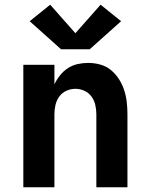

<svg xmlns="http://www.w3.org/2000/svg" viewBox="-20 -795 640 815"><path d="M79 0V-520H211V-437Q221 -458 235 -475.5Q249 -493 268 -505.5Q287 -518 309.5 -523Q332 -528 354 -528Q380 -528 405.5 -521Q431 -514 451 -497.5Q471 -481 485 -459Q499 -437 507 -412.5Q515 -388 518 -362Q521 -336 521 -310V0H389V-310Q389 -330 384.5 -349.5Q380 -369 368.5 -385Q357 -401 338.5 -409.5Q320 -418 300 -418Q280 -418 261.5 -409.5Q243 -401 231.5 -385Q220 -369 215.5 -349.5Q211 -330 211 -310V0ZM239 -586 106 -705 193 -775 300 -654 407 -775 494 -705 418 -637 361 -586Z"/></svg>

Font: Iosevka Custom XBdEx
Style: Regular
Weight: 800
Width: 7
Monospace: yes
Designer: Belleve Invis
Foundry: Belleve Invis
Version: Version 11.2.4; ttfautohint (v1.8.4)